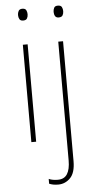

<svg xmlns="http://www.w3.org/2000/svg" viewBox="-63 -759 516 1037"><g transform="rotate(-5 195.0 -240.5)"><path d="M99 -722Q115 -722 120 -712Q125 -702 125 -690Q125 -677 119.5 -667.5Q114 -658 98 -658Q84 -658 78.5 -667.5Q73 -677 73 -690Q73 -702 78.5 -712Q84 -722 99 -722ZM111 -528V0H85V-528ZM266 -690Q266 -702 271 -712Q276 -722 291 -722Q308 -722 313 -712Q318 -702 318 -690Q318 -677 312.5 -667.5Q307 -658 291 -658Q277 -658 271.5 -667.5Q266 -677 266 -690ZM210 241Q194 241 182 238.5Q170 236 161 232V206Q172 211 184.5 213Q197 215 210 215Q245 215 261 189.5Q277 164 277 116V-528H303V122Q303 185 275.5 213Q248 241 210 241Z"/></g></svg>

Font: Noto Sans Lao Looped SemiCondensed Thin
Style: Regular
Weight: 100
Width: 4
Designer: Mark Frömberg, Ben Mitchell
Foundry: The Fontpad Ltd
Version: Version 1.002; ttfautohint (v1.8.4.7-5d5b)